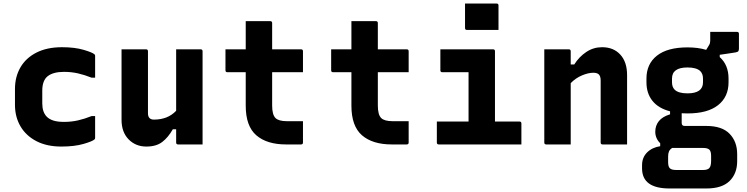

<svg xmlns="http://www.w3.org/2000/svg" viewBox="-20 -820 4240 1090"><path d="M332 -552Q404 -552 455 -537Q506 -522 517 -511Q520 -508 520 -503V-379H500Q460 -395 422.5 -403.5Q385 -412 343 -412Q283 -412 251.5 -388Q220 -364 220 -305V-233Q220 -183 246 -157Q260 -143 283.5 -135.5Q307 -128 343 -128Q385 -128 422.5 -136.5Q460 -145 500 -161H520V-37Q520 -32 517 -29Q506 -18 454.5 -3Q403 12 328 12Q246 12 187 -18.5Q128 -49 96.5 -102.5Q65 -156 65 -225V-315Q65 -384 96 -437.5Q127 -491 187 -521.5Q247 -552 332 -552Z M809 -540Q820 -540 820 -529V-177Q820 -141 854 -141Q892 -141 923.5 -153Q955 -165 980 -191V-540H1119Q1130 -540 1130 -529V0H991Q980 0 980 -11V-86H961Q935 -40 901 -14Q867 12 811 12Q750 12 710 -29Q670 -70 670 -140V-540Z M1700 -132V-11Q1700 0 1689 0H1604Q1495 0 1435 -52Q1375 -104 1375 -220V-410H1271Q1260 -410 1260 -421V-540H1375V-700H1514Q1525 -700 1525 -689V-540H1689Q1700 -540 1700 -529V-410H1525V-221Q1525 -169 1544 -150Q1562 -132 1609 -132Z M2300 -132V-11Q2300 0 2289 0H2204Q2095 0 2035 -52Q1975 -104 1975 -220V-410H1871Q1860 -410 1860 -421V-540H1975V-700H2114Q2125 -700 2125 -689V-540H2289Q2300 -540 2300 -529V-410H2125V-221Q2125 -169 2144 -150Q2162 -132 2209 -132Z M2460 -130H2640V-410H2491Q2480 -410 2480 -421V-540H2779Q2790 -540 2790 -529V-130H2929Q2940 -130 2940 -119V0H2471Q2460 0 2460 -11ZM2620 -800H2799Q2810 -800 2810 -789V-650H2631Q2620 -650 2620 -661Z M3220 0H3081Q3070 0 3070 -11V-540H3209Q3220 -540 3220 -529V-454H3240Q3268 -498 3308.5 -525Q3349 -552 3398 -552Q3463 -552 3501.5 -510Q3540 -468 3540 -394V0H3401Q3390 0 3390 -11V-363Q3390 -386 3380.5 -396.5Q3371 -407 3348 -407Q3320 -407 3284 -392Q3248 -377 3220 -348Z M3883 -551Q3943 -551 3989 -537L4006 -565Q4012 -575 4012 -589V-639H4164Q4175 -639 4175 -628V-545Q4175 -535 4172 -530Q4169 -525 4156 -522.5Q4143 -520 4114 -516L4066 -509V-496Q4116 -451 4116 -374V-353Q4116 -270 4056.5 -223Q3997 -176 3883 -176Q3866 -176 3850 -177V-122Q3850 -105 3867 -105H3990Q4079 -105 4122 -60.5Q4165 -16 4165 55V95Q4165 165 4122 207.5Q4079 250 3990 250H3781Q3625 250 3625 136V118Q3625 74 3653.5 45.5Q3682 17 3728 10V-7Q3715 -19 3707.5 -36Q3700 -53 3700 -72Q3700 -107 3720.5 -132.5Q3741 -158 3784 -171V-188Q3718 -205 3684 -247.5Q3650 -290 3650 -353V-374Q3650 -457 3709.5 -504Q3769 -551 3883 -551ZM3883 -437Q3795 -437 3795 -374V-353Q3795 -326 3810 -311Q3831 -290 3883 -290Q3971 -290 3971 -353V-374Q3971 -401 3955 -417Q3933 -437 3883 -437ZM3818 145H3972Q3996 145 4006 135Q4012 129 4014.5 118Q4017 107 4017 94V65Q4017 39 4007 29.5Q3997 20 3972 20H3796Q3783 28 3778 39.5Q3773 51 3773 68V101Q3773 126 3783 135.5Q3793 145 3818 145Z"/></svg>

Font: Recursive Mn Lnr St XBd
Style: Regular
Weight: 800
Monospace: yes
Version: Version 1.079;hotconv 1.0.112;makeotfexe 2.5.65598; ttfautoh